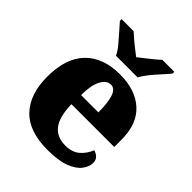

<svg xmlns="http://www.w3.org/2000/svg" viewBox="-215 -892 1028 1028"><g transform="rotate(45 299.0 -378.0)"><path d="M320 10Q178 10 109.5 -62.5Q41 -135 41 -266Q41 -407 111 -479Q181 -551 308 -551Q426 -551 493.5 -489.5Q561 -428 561 -309V-254H237Q239 -160 272.5 -117Q306 -74 370 -74Q421 -74 451.5 -100Q482 -126 498 -166Q517 -161 529.5 -148Q542 -135 542 -115Q542 -85 520 -56Q498 -27 449.5 -8.5Q401 10 320 10ZM370 -325Q370 -399 356.5 -438.5Q343 -478 313 -478Q281 -478 260 -439Q239 -400 239 -325ZM222 -606Q212 -629 190 -655.5Q168 -682 144.5 -708Q121 -734 105 -753V-766H196Q207 -756 226.5 -739Q246 -722 267.5 -705.5Q289 -689 304 -677Q319 -689 340.5 -705.5Q362 -722 382.5 -739Q403 -756 413 -766H504V-753Q489 -734 465 -708Q441 -682 419.5 -655.5Q398 -629 387 -606Z"/></g></svg>

Font: Noto Serif Bengali Black
Style: Regular
Weight: 900
Version: Version 2.003